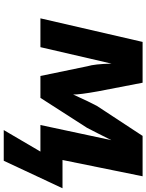

<svg xmlns="http://www.w3.org/2000/svg" viewBox="102 -688 782 1026"><g transform="rotate(90 493.0 -175.0)"><path d="M922 -546 835 -118H986L839 196H675L790 0H648L729 -379Q714 -348 692 -305.5Q670 -263 663 -249L503 0H386L334 -251Q322 -290 320 -380L232 0H78L204 -546H422L468 -308Q486 -208 485 -175Q525 -263 546 -302Q554 -315 703 -541L706 -546ZM874 0 877 -15H892L889 0Z"/></g></svg>

Font: Passageway
Style: BdIt
Weight: 700
Foundry: Ascender Corporation
Version: Version 1.11